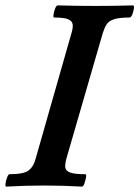

<svg xmlns="http://www.w3.org/2000/svg" viewBox="-31 -688 517 712"><path d="M-8 4Q-12 4 -10.5 -7.5Q-9 -19 -4.5 -30.5Q0 -42 4 -42Q58 -42 76 -56.5Q94 -71 101 -99L234 -565Q240 -584 238.5 -597Q237 -610 222 -616.5Q207 -623 170 -623Q166 -623 167.5 -634Q169 -645 173.5 -656.5Q178 -668 183 -668Q218 -667 253 -666.5Q288 -666 323 -666Q358 -666 393 -666.5Q428 -667 462 -668Q467 -668 465.5 -656.5Q464 -645 459.5 -634Q455 -623 449 -623Q411 -623 391.5 -616.5Q372 -610 364 -597Q356 -584 350 -565L215 -99Q210 -80 211 -67.5Q212 -55 228.5 -48.5Q245 -42 285 -42Q290 -42 288 -30.5Q286 -19 282 -7.5Q278 4 273 4Q238 2 203 1Q168 0 133 0Q98 0 62.5 1Q27 2 -8 4Z"/></svg>

Font: Junicode
Style: Bold Italic
Weight: 700
Italic angle: -11°
Designer: Peter S. Baker
Version: Version 2.100; ttfautohint (v1.8.4)